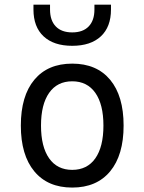

<svg xmlns="http://www.w3.org/2000/svg" viewBox="-20 -803 626 832"><path d="M293 9.8Q187 9.8 128.7 -60.5Q70.3 -130.9 70.3 -258.8Q70.3 -387.2 128.7 -457.3Q187 -527.3 293 -527.3Q398.9 -527.3 457.3 -457.3Q515.6 -387.2 515.6 -258.8Q515.6 -130.9 457.3 -60.5Q398.9 9.8 293 9.8ZM293 -66.9Q357.9 -66.9 393.1 -116.9Q428.2 -167 428.2 -258.8Q428.2 -350.6 393.1 -400.6Q357.9 -450.7 293 -450.7Q228 -450.7 192.9 -400.6Q157.7 -350.6 157.7 -258.8Q157.7 -167 192.9 -116.9Q228 -66.9 293 -66.9ZM293 -604.5Q212.9 -604.5 168.9 -645.5Q125 -686.5 125 -761.7V-782.7H196.8V-761.7Q196.8 -714.4 221.7 -688.5Q246.6 -662.6 293 -662.6Q339.4 -662.6 364.3 -688.5Q389.2 -714.4 389.2 -761.7V-782.7H460.9V-761.7Q460.9 -686.5 417 -645.5Q373 -604.5 293 -604.5Z"/></svg>

Font: Cascadia Mono NF SemiLight
Style: Regular
Weight: 350
Monospace: yes
Designer: Aaron Bell
Foundry: Saja Typeworks
Version: Version 2404.023; ttfautohint (v1.8.4)